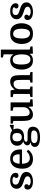

<svg xmlns="http://www.w3.org/2000/svg" viewBox="1838 -2658 1004 4721"><g transform="rotate(-90 2340.5 -298.0)"><path d="M243 -46Q295 -46 330.5 -66.5Q366 -87 366 -123Q366 -152 344.5 -170.5Q323 -189 290.5 -201.5Q258 -214 224 -223Q183 -236 145 -255.5Q107 -275 83 -307.5Q59 -340 59 -391Q59 -463 111.5 -506.5Q164 -550 260 -550Q348 -550 399.5 -513Q451 -476 451 -416Q451 -383 434 -364.5Q417 -346 387 -346Q358 -346 341 -361Q324 -376 324 -398Q324 -415 334 -431Q344 -447 360 -454Q347 -474 323 -484Q299 -494 263 -494Q213 -494 187 -474Q161 -454 161 -416Q161 -389 174 -371.5Q187 -354 210.5 -342.5Q234 -331 267 -321Q305 -310 342 -297Q379 -284 408.5 -265.5Q438 -247 455.5 -219.5Q473 -192 473 -153Q473 -101 442.5 -64.5Q412 -28 359.5 -9Q307 10 240 10Q147 10 93 -25.5Q39 -61 39 -121Q39 -159 59.5 -180.5Q80 -202 110 -202Q134 -202 153 -188.5Q172 -175 172 -150Q172 -132 161.5 -115Q151 -98 136 -90Q147 -73 173.5 -59.5Q200 -46 243 -46Z M1023 -259H674Q674 -189 694 -143Q711 -105 741.5 -86Q772 -67 813 -67Q858 -67 900 -87Q942 -107 973 -145L1020 -109Q985 -59 928.5 -24.5Q872 10 788 10Q716 10 663 -19.5Q610 -49 582 -106Q567 -137 560 -175Q553 -213 553 -257Q553 -397 617.5 -473.5Q682 -550 798 -550Q904 -550 965 -486.5Q1026 -423 1026 -311Q1026 -300 1025.5 -290.5Q1025 -281 1023 -259ZM794 -486Q686 -486 675 -318H905V-346Q905 -413 876 -449.5Q847 -486 794 -486Z M1585 7Q1585 94 1519.5 139Q1454 184 1320 184Q1252 184 1199.5 171Q1147 158 1117.5 130.5Q1088 103 1088 58Q1088 12 1116.5 -15Q1145 -42 1200 -46V-50Q1127 -70 1127 -127Q1127 -147 1137 -168Q1147 -189 1169 -205.5Q1191 -222 1227 -229Q1175 -244 1146 -283.5Q1117 -323 1117 -378Q1117 -458 1171.5 -504Q1226 -550 1324 -550Q1385 -550 1422.5 -538.5Q1460 -527 1488 -504L1522 -516L1614 -560H1631V-462H1614L1544 -470H1516Q1539 -436 1539 -384Q1539 -303 1487 -256Q1435 -209 1339 -209Q1329 -209 1319 -209.5Q1309 -210 1299 -211Q1259 -206 1237 -192.5Q1215 -179 1215 -156Q1215 -137 1233.5 -129.5Q1252 -122 1303 -122H1419Q1501 -122 1543 -90.5Q1585 -59 1585 7ZM1355 -35H1310Q1243 -35 1213 -13.5Q1183 8 1183 43Q1183 124 1330 124Q1410 124 1451.5 100.5Q1493 77 1493 31Q1493 -5 1462 -20Q1431 -35 1355 -35ZM1225 -382Q1225 -325 1250.5 -295Q1276 -265 1325 -265Q1380 -265 1405.5 -295Q1431 -325 1431 -382Q1431 -437 1405.5 -465.5Q1380 -494 1325 -494Q1275 -494 1250 -465.5Q1225 -437 1225 -382Z M1844 -540V-267Q1844 -203 1847 -171Q1850 -139 1857 -120Q1866 -96 1885.5 -83.5Q1905 -71 1928 -71Q1955 -71 1978 -81Q2001 -91 2020 -108Q2061 -145 2065 -223V-470L1978 -489V-540H2182V-70L2259 -51V0L2084 10L2073 -100H2069Q2040 -49 1990 -19.5Q1940 10 1883 10Q1845 10 1813.5 -4.5Q1782 -19 1764 -44Q1745 -72 1736 -123Q1727 -174 1727 -259V-470L1660 -489V-540Z M2390 -70V-470L2313 -489V-540H2477L2499 -440H2503Q2533 -491 2584 -520.5Q2635 -550 2693 -550Q2776 -550 2816 -496Q2836 -468 2844.5 -417.5Q2853 -367 2853 -281V-70L2930 -51V0H2669V-51L2736 -70V-273Q2736 -335 2732.5 -368Q2729 -401 2720 -420Q2708 -445 2688 -456Q2668 -467 2640 -467Q2588 -467 2552 -433Q2511 -396 2507 -317V-70L2574 -51V0H2313V-51Z M2989 -268Q2989 -333 3007 -391Q3025 -449 3057 -485Q3086 -517 3126 -533.5Q3166 -550 3216 -550Q3262 -550 3298.5 -533Q3335 -516 3364 -472V-710L3287 -729V-780H3481V-70L3558 -51V0L3383 10L3375 -72Q3344 -26 3305 -8Q3266 10 3215 10Q3161 10 3122.5 -6Q3084 -22 3058 -53Q3026 -89 3007.5 -145Q2989 -201 2989 -268ZM3364 -266Q3364 -325 3354 -368.5Q3344 -412 3329 -436Q3314 -461 3291.5 -474Q3269 -487 3235 -487Q3207 -487 3182 -476.5Q3157 -466 3142 -441Q3128 -417 3121 -373.5Q3114 -330 3114 -276Q3114 -218 3122 -174.5Q3130 -131 3144 -106Q3159 -81 3183 -66.5Q3207 -52 3238 -52Q3265 -52 3289.5 -63Q3314 -74 3329 -98Q3346 -125 3355 -168Q3364 -211 3364 -266Z M4129 -272Q4129 -207 4110 -150Q4091 -93 4056 -55Q4024 -21 3978.5 -5.5Q3933 10 3873 10Q3813 10 3768 -5Q3723 -20 3691 -54Q3656 -92 3637.5 -148Q3619 -204 3619 -268Q3619 -332 3637.5 -390Q3656 -448 3692 -485Q3724 -520 3769.5 -535Q3815 -550 3874 -550Q3934 -550 3979.5 -535Q4025 -520 4057 -486Q4092 -449 4110.5 -392.5Q4129 -336 4129 -272ZM3767 -156Q3777 -122 3795 -100.5Q3813 -79 3840 -70Q3867 -61 3890 -63Q3913 -65 3935 -79Q3979 -111 3990 -210Q3996 -260 3993.5 -304Q3991 -348 3981 -384Q3972 -418 3953.5 -439.5Q3935 -461 3908 -470Q3881 -479 3858 -477Q3835 -475 3813 -461Q3768 -429 3758 -331Q3746 -229 3767 -156Z M4412 -46Q4464 -46 4499.5 -66.5Q4535 -87 4535 -123Q4535 -152 4513.5 -170.5Q4492 -189 4459.5 -201.5Q4427 -214 4393 -223Q4352 -236 4314 -255.5Q4276 -275 4252 -307.5Q4228 -340 4228 -391Q4228 -463 4280.5 -506.5Q4333 -550 4429 -550Q4517 -550 4568.5 -513Q4620 -476 4620 -416Q4620 -383 4603 -364.5Q4586 -346 4556 -346Q4527 -346 4510 -361Q4493 -376 4493 -398Q4493 -415 4503 -431Q4513 -447 4529 -454Q4516 -474 4492 -484Q4468 -494 4432 -494Q4382 -494 4356 -474Q4330 -454 4330 -416Q4330 -389 4343 -371.5Q4356 -354 4379.5 -342.5Q4403 -331 4436 -321Q4474 -310 4511 -297Q4548 -284 4577.5 -265.5Q4607 -247 4624.5 -219.5Q4642 -192 4642 -153Q4642 -101 4611.5 -64.5Q4581 -28 4528.5 -9Q4476 10 4409 10Q4316 10 4262 -25.5Q4208 -61 4208 -121Q4208 -159 4228.5 -180.5Q4249 -202 4279 -202Q4303 -202 4322 -188.5Q4341 -175 4341 -150Q4341 -132 4330.5 -115Q4320 -98 4305 -90Q4316 -73 4342.5 -59.5Q4369 -46 4412 -46Z"/></g></svg>

Font: Domine SemiBold
Style: Regular
Weight: 600
Designer: Pablo Impallari, Rodrigo Fuenzalida, Brenda Gallo
Foundry: Pablo Impallari, Rodrigo Fuenzalida, Brenda Gallo
Version: Version 2.000